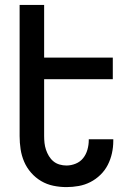

<svg xmlns="http://www.w3.org/2000/svg" viewBox="-20 -755 540 783"><path d="M251 8Q224 8 197.5 2.5Q171 -3 148 -16.5Q125 -30 107 -50.5Q89 -71 78.5 -95.5Q68 -120 64 -146.5Q60 -173 60 -200V-735H160V-520H440V-432H160V-200Q160 -186 161.5 -172Q163 -158 167.5 -144.5Q172 -131 179.5 -118.5Q187 -106 198 -97Q209 -88 223 -84Q237 -80 251 -80Q270 -80 288.5 -87.5Q307 -95 319 -110Q331 -125 336.5 -144.5Q342 -164 342 -183V-187H442V-180Q442 -155 436.5 -130Q431 -105 419.5 -82.5Q408 -60 389.5 -42Q371 -24 348.5 -12.5Q326 -1 301 3.5Q276 8 251 8Z"/></svg>

Font: Iosevka Term Curly Semibold
Style: Regular
Weight: 600
Designer: Belleve Invis
Foundry: Belleve Invis
Version: Version 32.3.0